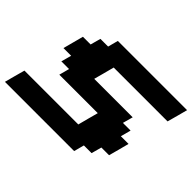

<svg xmlns="http://www.w3.org/2000/svg" viewBox="-124 -864 1103 1103"><g transform="rotate(45 427.5 -312.5)"><path d="M0 0H562.5L579.1 -62.5H641.6L658.7 -125H721.2Q727.1 -145.5 738 -187.3Q749 -229 754.4 -250H691.9L708.5 -312.5H646L663.1 -375H350.6Q356.4 -396 367.4 -437.5Q378.4 -479 383.8 -500H821.3Q827.1 -520.5 838.4 -562.3Q849.6 -604 855 -625H292.5L275.9 -562.5H213.4L196.3 -500H133.8Q128.4 -479 117.2 -437.5Q106 -396 100.6 -375H163.1L146 -312.5H208.5L191.9 -250H504.4Q498.5 -229 487.5 -187.3Q476.6 -145.5 471.2 -125H33.7Q27.8 -104 16.6 -62.5Q5.4 -21 0 0Z"/></g></svg>

Font: Faithful 32x
Style: SemiboldOblique
Weight: 400
Foundry: Faithful Resource Pack
Version: Version 1.0; January 27, 2023